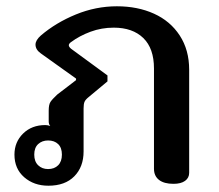

<svg xmlns="http://www.w3.org/2000/svg" viewBox="-20 -581 697 611"><path d="M26 -89Q26 -129 53.5 -156Q81 -183 124 -183Q132 -183 140 -180Q135 -185 135 -195V-229Q135 -248 140.5 -256.5Q146 -265 162 -280L222 -326V-331L110 -411Q93 -423 93 -439Q93 -453 110 -468Q158 -509 221.5 -535Q285 -561 352 -561Q418 -561 470 -537.5Q522 -514 552 -468Q582 -422 582 -359V-31Q582 -15 569 -5.5Q556 4 532 4Q502 4 486 -8.5Q470 -21 470 -44V-363Q470 -427 436 -460Q402 -493 342 -493Q303 -493 268 -480Q233 -467 206 -447Q199 -442 199 -437Q199 -432 206 -426L322 -341V-322L262 -272Q252 -264 249 -257Q246 -250 246 -236V-99Q246 -50 216.5 -20Q187 10 134 10Q88 10 57 -17Q26 -44 26 -89ZM177 -89Q177 -111 165 -122.5Q153 -134 133 -134Q114 -134 101.5 -122.5Q89 -111 89 -89Q89 -67 101.5 -55Q114 -43 133 -43Q153 -43 165 -55Q177 -67 177 -89Z"/></svg>

Font: Maitree SemiBold
Style: Regular
Weight: 600
Designer: CadsonDemak Team
Foundry: CadsonDemak
Version: Version 1.001